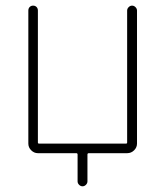

<svg xmlns="http://www.w3.org/2000/svg" viewBox="-20 -567 580 685"><path d="M433.6 -529.3Q433.6 -536.1 439 -541.5Q444.3 -546.9 451.2 -546.9Q458 -546.9 463.4 -541.5Q468.8 -536.1 468.8 -529.3V-54.7Q468.8 -41 458.5 -30.8Q448.2 -20.5 433.6 -20.5H296.9Q292 -20.5 292 -15.6V80.1Q292 86.9 286.6 92.3Q281.2 97.7 274.4 97.7Q267.6 97.7 262.2 92.3Q256.8 86.9 256.8 80.1V-15.6Q256.8 -20.5 252 -20.5H115.2Q101.6 -20.5 91.3 -30.8Q81.1 -41 81.1 -54.7V-529.3Q81.1 -537.1 85.9 -542Q90.8 -546.9 98.1 -546.9Q105.5 -546.9 110.4 -542Q115.2 -537.1 115.2 -529.3V-58.6Q115.2 -54.7 119.1 -54.7H429.7Q433.6 -54.7 433.6 -58.6Z"/></svg>

Font: Gen Jyuu Gothic ExtraLight
Style: Regular
Weight: 100
Designer: [Source Han Sans]
Ryoko NISHIZUKA  (kana & ideographs); Paul D. Hunt (Latin, Greek & Cyrillic); Wenlong ZHANG  (bopomofo
Version: Version 1.002.20150607